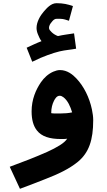

<svg xmlns="http://www.w3.org/2000/svg" viewBox="-20 -913 672 1203"><path d="M432 -209C411 -204 383 -202 358 -202H322C316 -202 311 -203 307 -203C303 -203 301 -204 301 -205C301 -236 308 -261 318 -281C325 -295 336 -313 354 -313C362 -313 369 -310 377 -304C404 -284 421 -246 432 -209ZM41 132 105 270C165 248 218 227 264 209C344 178 413 146 469 100C537 43 564 -35 564 -160C564 -181 561 -203 556 -227C540 -303 505 -372 460 -420C436 -446 401 -474 356 -474C342 -474 328 -470 314 -464C282 -450 256 -426 236 -397C205 -351 178 -291 178 -215C178 -163 189 -124 211 -96C241 -57 293 -42 360 -42H380C387 -42 394 -43 401 -44C392 -30 377 -17 355 -3C333 11 306 25 275 39C203 71 123 102 41 132ZM343 -687C329 -692 314 -701 304 -711C297 -718 287 -727 287 -738C287 -753 296 -766 304 -775C311 -784 320 -795 334 -795H359C379 -795 395 -788 412 -783L437 -875C405 -886 377 -893 334 -893C299 -893 272 -861 253 -839C233 -816 209 -776 209 -738C209 -725 212 -711 218 -697C224 -683 230 -668 240 -655C208 -643 180 -629 147 -614L182 -526C218 -544 251 -558 279 -568C307 -578 331 -586 353 -591C391 -600 422 -601 457 -608L444 -704C408 -698 377 -695 343 -687Z"/></svg>

Font: Iranian Sans Web
Style: Bold
Weight: 700
Designer: Hooman Mehr, Hadi Navid in Neviseh Pardaz Co. Ltd. (http://nevisa.com)
Foundry: http://font-store.ir
Version: 5.0.2 build 3/9/1393